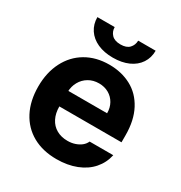

<svg xmlns="http://www.w3.org/2000/svg" viewBox="-170 -837 914 970"><g transform="rotate(30 287.0 -352.5)"><path d="M34.8 -262.4Q34.8 -344 66.7 -406.4Q98.7 -468.9 156.7 -503Q214.8 -537.1 291.6 -537.1Q363.2 -537.1 419.4 -507.1Q475.6 -477.2 507.8 -416.5Q540 -355.8 540 -268.6V-227.9H94V-318.5H403.7Q403.7 -350.8 389.7 -375.7Q375.7 -400.7 350.7 -415Q325.7 -429.2 293.8 -429.2Q260.2 -429.2 233.9 -413.7Q207.6 -398.2 192.8 -371.5Q177.9 -344.8 177.4 -313V-228.1Q177.4 -188.3 192.4 -158.7Q207.3 -129.1 235.1 -113.4Q262.8 -97.7 299.4 -97.7Q323.6 -97.7 343.6 -104.7Q363.6 -111.6 377.7 -123.1Q391.7 -134.6 398.7 -150.6H536.6Q526.2 -102.2 494.4 -65.9Q462.6 -29.5 412 -9.7Q361.4 10.2 297.2 10.2Q217.1 10.2 157.9 -22.9Q98.7 -56.1 66.7 -117.6Q34.8 -179.1 34.8 -262.4ZM287.8 -576.2Q236.6 -576.2 198.3 -593.4Q160.1 -610.6 139.2 -642.2Q118.3 -673.8 118.3 -714.8H219.2Q219.2 -689.2 236.1 -671.3Q253 -653.3 287.8 -653.3Q322.6 -653.3 339.2 -671Q355.8 -688.7 356.3 -714.8H458.2Q458.2 -673.8 437.3 -642.2Q416.4 -610.6 378 -593.4Q339.5 -576.2 287.8 -576.2Z"/></g></svg>

Font: Pretendard JP Variable
Style: Regular
Weight: 400
Designer: Base glyphs from Inter by Rasmus Andersson; Hangul glyphs from Noto Sans CJK(Source Han Sans) by Jang Soo-young and Kang
Foundry: Kil Hyung-jin
Version: Version 1.307;Glyphs 3.2 (3192)